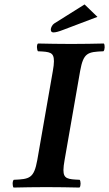

<svg xmlns="http://www.w3.org/2000/svg" viewBox="-20 -843 492 865"><path d="M361 -823 224 -737C215 -731 210 -719 209 -712V-709C209 -701 213 -697 221 -697C230 -697 243 -700 266 -709L419 -767ZM271 -122 341 -523C356 -606 375 -609 446 -612C453 -618 453 -641 448 -647C399 -646 358 -645 301 -645C242 -645 201 -646 151 -647C144 -641 146 -618 151 -612C204.9 -609.7 223 -608 223 -567C223 -555.5 221.2 -541.1 218 -523L148 -122C133 -39 113 -36 42 -33C35 -27 36 -4 41 2C90 1 131 0 188 0C247 0 288 1 338 2C345 -4 344 -27 339 -33C285.5 -35.3 265.8 -37 265.8 -77C265.8 -88.6 267.7 -103.3 271 -122Z"/></svg>

Font: Linux Libertine O
Style: Bold Italic
Weight: 700
Italic angle: -11.5°
Designer: Philipp H. Poll
Foundry: Philipp H. Poll
Version: Version 4.1.0